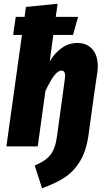

<svg xmlns="http://www.w3.org/2000/svg" viewBox="-20 -780 559 1023"><path d="M501 -426Q501 -410 498 -390L481 -275L452 -63Q440 25 405.5 80.5Q371 136 322.5 167Q274 198 204 223L165 102Q221 79 248 46Q275 13 284 -56L314 -275L325 -356L327 -376Q327 -404 307 -404Q289 -404 268.5 -377Q248 -350 222 -295L181 0H14L97 -594H50L64 -690H111L118 -743L287 -760L277 -690H396L369 -594H264L245 -453Q270 -496 308 -523.5Q346 -551 392 -551Q443 -551 472 -518Q501 -485 501 -426Z"/></svg>

Font: Fira Sans Condensed ExtraBold
Style: Italic
Weight: 800
Width: 3
Italic angle: -8°
Designer: bBox Type GmbH & Carrois Corporate GbR & Edenspiekermann AG
Foundry: bBox Type GmbH & Carrois Corporate GbR & Edenspiekermann AG
Version: Version 4.301